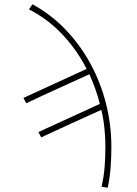

<svg xmlns="http://www.w3.org/2000/svg" viewBox="-20 -702 640 900"><path d="M485 178 456 173Q467 125 470.5 79Q474 33 474 -14Q474 -58 469.5 -101.5Q465 -145 455 -187Q384 -155 317 -124.5Q250 -94 173 -58L160 -83L448 -215Q439 -251 426.5 -286Q414 -321 399 -354Q323 -319 253 -287.5Q183 -256 103 -218L90 -243L386 -379Q340 -469 272 -541Q204 -613 116 -658L132 -682Q220 -634 288.5 -562Q357 -490 404.5 -402.5Q452 -315 477 -216Q502 -117 502 -14Q502 37 498.5 83.5Q495 130 485 178Z"/></svg>

Font: Source Code Pro ExtraLight
Style: Regular
Weight: 200
Monospace: yes
Designer: Paul D. Hunt, Teo Tuominen
Foundry: Adobe Systems Incorporated
Version: Version 2.030;PS 1.000;hotconv 16.6.51;makeotf.lib2.5.65220